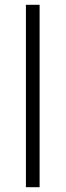

<svg xmlns="http://www.w3.org/2000/svg" viewBox="-20 -873 273 800"><path d="M145 -93H88V-853H145Z"/></svg>

Font: Noto Sans Kannada UI Light
Style: Regular
Weight: 300
Designer: Jelle Bosma - Monotype Design Team
Foundry: Monotype Imaging Inc.
Version: Version 2.005; ttfautohint (v1.8.4.7-5d5b)